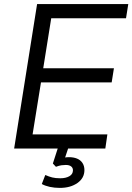

<svg xmlns="http://www.w3.org/2000/svg" viewBox="-20 -725 646 937"><path d="M49 0 161 -705H606L595 -636H230L191 -392H536L525 -323H180L139 -69H504L494 0ZM272 192Q246 192 223 187Q200 182 184 173L201 129Q219 137 235 141Q251 145 274 145Q301 145 318.5 135Q336 125 336 106Q336 94 327 87Q318 80 301 80Q291 80 280 81.5Q269 83 253 89L238 73L268 -20H319L294 55L270 49Q283 46 294.5 44Q306 42 316 42Q339 42 356 49Q373 56 382.5 70.5Q392 85 392 105Q392 144 358 168Q324 192 272 192Z"/></svg>

Font: Nunito Sans 12pt ExtraLight 12pt
Style: Italic
Weight: 400
Italic angle: -9°
Version: Version 3.101;gftools[0.9.27]